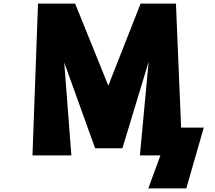

<svg xmlns="http://www.w3.org/2000/svg" viewBox="-20 -870 1204 1076"><path d="M1122 -155 1024 186H811L879 1H764L813 -524L666 -39H513L340 -520L380 1H162L193 -850H401L587 -390L768 -850H966L995 -155Z"/></svg>

Font: OpenDyslexic
Style: Bold
Weight: 800
Designer: Abbie Gonzalez
Version: Version 0.920;hotconv 1.0.109;makeotfexe 2.5.65596